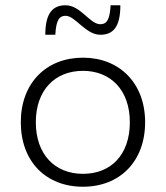

<svg xmlns="http://www.w3.org/2000/svg" viewBox="-20 -699 630 729"><path d="M295 10C434 10 531 -85 531 -235C531 -383 434 -480 295 -480C155 -480 59 -383 59 -235C59 -85 155 10 295 10ZM295 -39C188 -39 116 -113 116 -235C116 -356 188 -430 295 -430C401 -430 473 -356 473 -235C473 -112 402 -39 295 -39ZM361 -567C409 -567 437 -596 437 -679H400C397 -622 384 -607 361 -607C321 -607 286 -679 229 -679C181 -679 152 -650 152 -567H190C193 -624 206 -639 229 -639C266 -639 305 -567 361 -567Z"/></svg>

Font: Gantari Light
Style: Regular
Weight: 300
Designer: Anugrah Pasau
Foundry: Lafontype
Version: Version 1.000